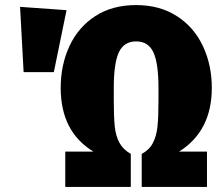

<svg xmlns="http://www.w3.org/2000/svg" viewBox="-20 -736 867 756"><path d="M814 -390Q814 -220 685 -139H795V0H538V-130Q568 -146 582 -173Q596 -200 600 -237Q604 -274 604 -339V-390Q604 -487 584 -530Q564 -573 516 -573Q468 -573 448 -530Q428 -487 428 -390V-339Q428 -274 432 -237Q436 -200 450.5 -173.5Q465 -147 495 -130V0H237V-139H348Q219 -217 219 -390Q219 -480 253.5 -554.5Q288 -629 355 -672.5Q422 -716 516 -716Q609 -716 676.5 -672.5Q744 -629 779 -554.5Q814 -480 814 -390ZM59 -709 242 -696 192 -452H73Z"/></svg>

Font: Fira Sans Condensed Black
Style: Regular
Weight: 900
Width: 3
Designer: Carrois Corporate & Edenspiekermann AG
Foundry: Carrois Corporate GbR & Edenspiekermann AG
Version: Version 4.203